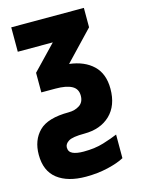

<svg xmlns="http://www.w3.org/2000/svg" viewBox="-125 -619 683 927"><g transform="rotate(-15 216.5 -155.0)"><path d="M188 240Q97 240 45.5 200Q-6 160 -6 79Q-6 6 38 -38Q82 -82 187 -82Q218 -82 241 -97Q264 -112 264 -145Q264 -179 236 -194Q208 -209 155 -209H84V-307L200 -428H25V-550H388V-453L249 -307Q324 -298 367.5 -256.5Q411 -215 411 -140Q411 -56 362.5 -9.5Q314 37 233 37Q174 37 154 49.5Q134 62 134 80Q134 102 153.5 111Q173 120 208 120Q265 120 308.5 106.5Q352 93 380 81V199Q349 216 297.5 228Q246 240 188 240Z"/></g></svg>

Font: Noto Sans ExtraCondensed ExtraBold
Style: Regular
Weight: 800
Width: 2
Designer: Monotype Design Team
Foundry: Monotype Imaging Inc.
Version: Version 2.013; ttfautohint (v1.8.4.7-5d5b)